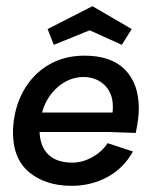

<svg xmlns="http://www.w3.org/2000/svg" viewBox="-20 -587 491 621"><path d="M335 -160H108Q110 -112 137 -86.5Q164 -61 214 -61Q247 -61 279 -79Q311 -97 328 -124L410 -97Q380 -43 327.5 -14.5Q275 14 212 14Q126 14 73 -31Q20 -76 22 -166Q25 -237 55 -291.5Q85 -346 136 -376.5Q187 -407 253 -407Q340 -407 384.5 -361.5Q429 -316 429 -236Q429 -204 419 -157ZM344 -223Q345 -230 345 -242Q345 -285 319 -311Q293 -337 251 -338Q205 -338 167.5 -306Q130 -274 116 -223ZM154 -442 134 -493 279 -567 406 -493 374 -442 270 -489Z"/></svg>

Font: Neutral Grotesk
Style: Italic
Weight: 400
Italic angle: -8°
Designer: Nawras Khrais
Foundry: Nawras Khrais
Version: Version 1.000